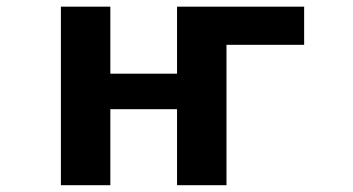

<svg xmlns="http://www.w3.org/2000/svg" viewBox="-20 -543 1040 565"><path d="M646.5 -411.1V2H501V-221.7H304.7V2H159.2V-523.4H304.7V-326.2H501V-523.4H875V-411.1Z"/></svg>

Font: GenEi Gothic M Regular
Style: Bold
Weight: 700
Designer: o_tamon (Modified); [Source Han Sans]
Ryoko NISHIZUKA  (kana & ideographs); Paul D. Hunt (Latin, Greek & Cyrillic); Wenl
Version: Version 1.1a;Original Version 1.004